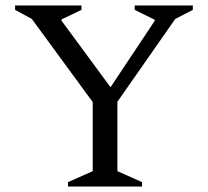

<svg xmlns="http://www.w3.org/2000/svg" viewBox="-20 -680 758 700"><path d="M228 0V-16L318 -56V-308L96 -611L35 -644V-660H277V-644L204 -609V-605L383 -362L544 -604V-608L471 -644V-660H683V-644L619 -611L408 -309V-56L498 -16V0Z"/></svg>

Font: Spectral SC
Style: Regular
Weight: 400
Designer: Jean-Baptiste Levee
Foundry: Production Type
Version: Version 2.001